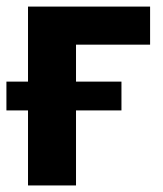

<svg xmlns="http://www.w3.org/2000/svg" viewBox="-23 -566 496 586"><path d="M435.1 -545.9V-429.7H209V0H62.5V-545.9ZM-3.4 -229V-316.9H347.7V-229Z"/></svg>

Font: Inter
Style: Bold
Weight: 700
Designer: Rasmus Andersson
Foundry: rsms
Version: Version 4.001;git-9221beed3